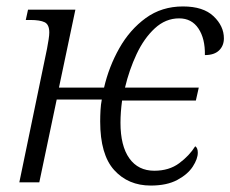

<svg xmlns="http://www.w3.org/2000/svg" viewBox="-20 -566 715 596"><path d="M448 10Q378 10 334.5 -38Q291 -86 291 -189Q291 -206 292 -224Q293 -242 296 -257H156L102 0H40L126 -415Q129 -431 131 -444Q133 -457 133 -465Q133 -490 118.5 -497Q104 -504 74 -504H60L67 -536H214L163 -294H303Q318 -359 350.5 -416.5Q383 -474 432.5 -510Q482 -546 548 -546Q611 -546 643 -515.5Q675 -485 675 -447Q675 -424 660 -409.5Q645 -395 616 -395Q617 -446 596 -477.5Q575 -509 536 -509Q494 -509 460.5 -478Q427 -447 404 -398Q381 -349 368 -294H597L588 -254H359Q354 -217 354 -185Q354 -113 381.5 -74.5Q409 -36 459 -36Q505 -36 536.5 -59.5Q568 -83 586 -112Q594 -107 594 -92Q594 -73 578.5 -49Q563 -25 530.5 -7.5Q498 10 448 10Z"/></svg>

Font: Noto Serif SemiCondensed Light
Style: Italic
Weight: 300
Width: 4
Italic angle: -12°
Designer: Monotype Design Team
Foundry: Monotype Imaging Inc.
Version: Version 2.013; ttfautohint (v1.8.4.7-5d5b)